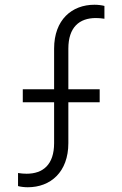

<svg xmlns="http://www.w3.org/2000/svg" viewBox="-20 -777 515 809"><path d="M97 12C193 12 268 -52 268 -174V-346H400V-401H268V-572C268 -662 314 -701 384 -701C393 -701 410 -700 420 -698V-752C409 -755 393 -757 378 -757C283 -757 208 -694 208 -572V-401H76V-346H208V-174C208 -83 161 -45 92 -45C83 -45 66 -46 56 -48V7C66 10 83 12 97 12Z"/></svg>

Font: Mluvka Light
Style: Regular
Weight: 300
Designer: Modified by Jiří Krblich, Original typeface by Gumpita Rahayu
Foundry: Gumpita Rahayu & Jiří Krblich
Version: Version 2.000;Glyphs 3.1.1 (3134)